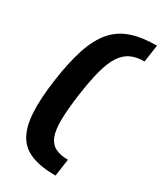

<svg xmlns="http://www.w3.org/2000/svg" viewBox="-224 -885 903 1070"><g transform="rotate(30 227.0 -350.0)"><path d="M326 105Q233 105 172 81.5Q111 58 80 5.5Q49 -47 43.5 -134.5Q38 -222 56 -350Q74 -478 103 -565.5Q132 -653 177 -705.5Q222 -758 290 -781.5Q358 -805 454 -805L438 -694Q387 -694 351 -677Q315 -660 289.5 -621.5Q264 -583 246 -516.5Q228 -450 214 -350Q200 -250 199 -183.5Q198 -117 212.5 -78.5Q227 -40 259 -23Q291 -6 342 -6Z"/></g></svg>

Font: Pathway Extreme 28pt
Style: Bold Italic
Weight: 700
Italic angle: -8°
Designer: Eduardo Rodriguez Tunni
Foundry: Eduardo Rodriguez Tunni
Version: Version 1.001;gftools[0.9.26]